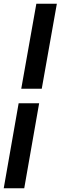

<svg xmlns="http://www.w3.org/2000/svg" viewBox="-40 -758 325 1030"><path d="M74 -282 155 -738H265L184 -282ZM-20 252 60 -204H170L90 252Z"/></svg>

Font: Gantari
Style: Bold Italic
Weight: 700
Italic angle: -10°
Designer: Anugrah Pasau
Foundry: Lafontype
Version: Version 1.000; ttfautohint (v1.8.4.7-5d5b)